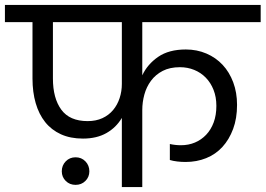

<svg xmlns="http://www.w3.org/2000/svg" viewBox="-47 -760 1079 780"><path d="M309 -268Q343 -268 369 -280Q395 -292 412.5 -313Q430 -334 439 -361.5Q448 -389 448 -419V-670H168V-441Q168 -361 202 -314.5Q236 -268 309 -268ZM-27 -740H1012V-670H531V-454Q552 -499 595.5 -529Q639 -559 708 -559Q753 -559 791.5 -542.5Q830 -526 857.5 -496.5Q885 -467 900.5 -425.5Q916 -384 916 -334Q916 -279 900 -236Q884 -193 856.5 -163Q829 -133 790.5 -117.5Q752 -102 707 -102Q690 -102 673 -104Q656 -106 643 -110V-175Q665 -170 688 -170Q719 -170 745 -181Q771 -192 790.5 -212.5Q810 -233 821 -262.5Q832 -292 832 -330Q832 -366 820.5 -395Q809 -424 789 -444.5Q769 -465 742 -476Q715 -487 684 -487Q643 -487 614 -472Q585 -457 566.5 -432Q548 -407 539.5 -376Q531 -345 531 -313V0H448V-281Q425 -242 385.5 -219.5Q346 -197 290 -197Q239 -197 200.5 -214.5Q162 -232 136.5 -264Q111 -296 98 -341Q85 -386 85 -441V-670H-27ZM260 -9Q236 -9 220 -25Q204 -41 204 -64Q204 -88 220 -104.5Q236 -121 260 -121Q284 -121 300 -104.5Q316 -88 316 -64Q316 -41 300 -25Q284 -9 260 -9Z"/></svg>

Font: Poppins
Style: Regular
Weight: 400
Designer: Ninad Kale (Devanagari), Jonny Pinhorn (Latin)
Foundry: Indian Type Foundry
Version: Version 3.002 2017